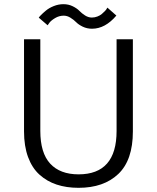

<svg xmlns="http://www.w3.org/2000/svg" viewBox="-20 -888 750 919"><path d="M420.5 -750.5Q396.5 -750.5 376.2 -760.2Q356 -770 344.5 -781.8Q333 -793.5 317.2 -803.2Q301.5 -813 285 -813Q263 -813 243.8 -801.5Q224.5 -790 216 -778.5L208 -767L165.5 -803.5Q167.5 -807 176.2 -816Q185 -825 200 -837.5Q215 -850 237.5 -859Q260 -868 283.5 -868Q308 -868 328.2 -858Q348.5 -848 360 -836Q371.5 -824 387.2 -814Q403 -804 419.5 -804Q433.5 -804 446.2 -809Q459 -814 467.2 -821Q475.5 -828 482 -834.8Q488.5 -841.5 491 -846.5L494 -851.5L537 -813.5Q483.5 -750.5 420.5 -750.5ZM356 11Q298 11 251.2 -4.5Q204.5 -20 169 -52Q133.5 -84 114.2 -136.5Q95 -189 95 -259V-700H173V-261.5Q173 -156 220.2 -104.8Q267.5 -53.5 356 -53.5Q538 -53.5 538 -261V-700H616V-259Q616 -121.5 546.2 -55.2Q476.5 11 356 11Z"/></svg>

Font: League Mono Light
Style: Regular
Weight: 300
Width: 6
Designer: Tyler Finck
Foundry: The League of Moveable Type / Tyler Finck
Version: Version 2.210